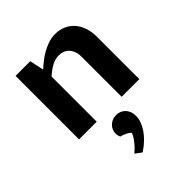

<svg xmlns="http://www.w3.org/2000/svg" viewBox="-231 -661 1107 1107"><g transform="rotate(-45 323.0 -107.0)"><path d="M77.1 -517.6H196.8L215.3 -431.2Q231.9 -446.3 253.2 -463.1Q274.4 -480 299.1 -494.1Q323.7 -508.3 351.3 -517.8Q378.9 -527.3 409.2 -527.3Q444.8 -527.3 474.4 -514.2Q503.9 -501 524.7 -477.3Q545.4 -453.6 556.9 -420.2Q568.4 -386.7 568.4 -346.7V0H424.3V-327.6Q424.3 -351.6 417.5 -369.9Q410.6 -388.2 398.9 -400.6Q387.2 -413.1 371.3 -419.2Q355.5 -425.3 336.9 -425.3Q305.7 -425.3 277.3 -409.2Q249 -393.1 221.2 -368.2V0H77.1ZM244.1 283.7Q256.8 273.4 268.8 261.2Q280.8 249 291 236.1Q301.3 223.1 308.6 210.7Q315.9 198.2 318.8 187.5Q308.1 177.2 291 168.9Q273.9 160.6 256.8 156.7Q253.4 149.9 251.5 141.4Q249.5 132.8 249.5 124Q249.5 109.4 255.6 96.2Q261.7 83 272.2 73Q282.7 63 296.9 57.4Q311 51.8 327.6 51.8Q343.3 51.8 357.4 57.4Q371.6 63 382.1 73.7Q392.6 84.5 398.9 100.1Q405.3 115.7 405.3 136.2Q405.3 157.7 397.2 180.7Q389.2 203.6 373.8 226.6Q358.4 249.5 335.4 271.5Q312.5 293.5 283.2 312.5Z"/></g></svg>

Font: Proza Libre
Style: SemiBold
Weight: 600
Designer: Jasper de Waard
Foundry: Jasper de Waard
Version: Version 1.000; ttfautohint (v1.4.1.8-43bc) -l 8 -r 50 -G 200